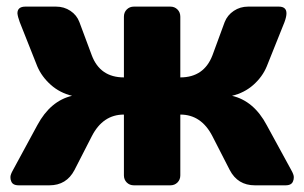

<svg xmlns="http://www.w3.org/2000/svg" viewBox="-20 -555 911 575"><path d="M13.2 -13.2Q11.2 -17.1 11.2 -24.7Q11.2 -32.2 19 -45.9L91.8 -180.2Q130.9 -252.9 195.8 -268.1Q159.2 -276.9 132.1 -301Q105 -325.2 91.8 -356L39.1 -488.8Q33.2 -504.9 32.2 -515.1Q32.2 -535.2 56.2 -535.2H147.9Q171.9 -535.2 190.9 -522.5Q210 -509.8 217.8 -488.8L254.9 -389.2Q279.8 -323.2 351.1 -323.2V-504.9Q351.1 -518.1 359.6 -526.6Q368.2 -535.2 380.9 -535.2H490.2Q502.9 -535.2 511.5 -526.6Q520 -518.1 520 -504.9V-323.2Q590.8 -323.2 616.2 -389.2L652.8 -488.8Q661.1 -509.8 680.2 -522.5Q699.2 -535.2 723.1 -535.2H814.9Q837.9 -535.2 837.9 -515.1Q837.9 -504.9 832 -488.8L778.8 -356Q766.1 -325.2 739 -301Q711.9 -276.9 674.8 -268.1Q740.2 -252.9 778.8 -180.2L852.1 -45.9Q859.9 -32.2 859.9 -24.7Q859.9 -17.1 857.9 -13.2Q854 0 835 0H743.2Q691.9 0 668 -45.9L616.2 -147Q583 -211.9 520 -211.9V-29.8Q520 -17.1 511.5 -8.5Q502.9 0 490.2 0H380.9Q368.2 0 359.6 -8.5Q351.1 -17.1 351.1 -29.8V-211.9Q288.1 -211.9 254.9 -147L203.1 -45.9Q179.2 0 127.9 0H36.1Q17.1 0 13.2 -13.2Z"/></svg>

Font: Days One
Style: Regular
Weight: 400
Designer: Alexander Kalachev, Alexey Maslov, Jovanny Lemonad
Foundry: Alexander Kalachev, Alexey Maslov, Jovanny Lemonad
Version: Version 1.002